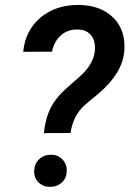

<svg xmlns="http://www.w3.org/2000/svg" viewBox="-20 -741 518 768"><path d="M155.8 -208.5Q161.6 -269.5 184.3 -312.5Q207 -355.5 256.6 -397.5Q306.2 -439.5 321.3 -457Q367.2 -509.8 358.4 -567.4Q354.5 -592.8 336.9 -607.7Q319.3 -622.6 291.5 -623Q251.5 -624 223.9 -599.9Q196.3 -575.7 188 -534.2L72.8 -533.7Q81.1 -620.6 143.6 -671.9Q206.1 -723.1 298.8 -721.2Q385.3 -719.2 434.6 -668.9Q483.9 -618.7 477.1 -535.6Q469.7 -449.2 377.4 -369.6L317.9 -319.8Q272 -277.8 262.2 -209ZM116.7 -55.2Q116.7 -84 135 -102.5Q153.3 -121.1 181.6 -122.1Q209 -123 228 -105Q247.1 -86.9 247.1 -59.1Q247.1 -29.3 227.8 -11.5Q208.5 6.3 182.1 6.3Q154.8 7.3 135.7 -10Q116.7 -27.3 116.7 -55.2Z"/></svg>

Font: Roboto Medium
Style: Italic
Weight: 500
Italic angle: -12°
Designer: Google
Version: Version 2.134; 2016